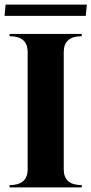

<svg xmlns="http://www.w3.org/2000/svg" viewBox="-22 -811 396 831"><path d="M349.1 -742.2H-2.4L2.4 -791H354ZM19.5 -664.1H332V-654.3Q253.9 -654.3 253.9 -585.9V-78.1Q253.9 -9.8 332 -9.8V0H19.5V-9.8Q97.7 -9.8 97.7 -78.1V-585.9Q97.7 -654.3 19.5 -654.3Z"/></svg>

Font: spinweradC
Style: Bold
Weight: 700
Width: 7
Version: Version 0.3